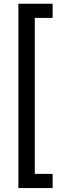

<svg xmlns="http://www.w3.org/2000/svg" viewBox="-20 -832 305 1005"><path d="M255.4 -738.3H162.1V78.1H255.4V152.3H76.2V-812.5H255.4Z"/></svg>

Font: Vazirmatn RD
Style: Regular
Weight: 400
Designer: Saber Rastikerdar
Foundry: Saber Rastikerdar
Version: Version 32.102